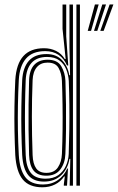

<svg xmlns="http://www.w3.org/2000/svg" viewBox="-20 -820 521 848"><path d="M333 0H317.5V-800H333ZM302.2 0H287.8L290.5 -118.2L286.8 -118.5Q279.5 -73.8 250.1 -45.9Q220.8 -18 174.2 -18Q128 -18 104.9 -46.2Q81.8 -74.5 78 -135Q75.5 -186.2 74.5 -239.9Q73.5 -293.5 74.4 -349.9Q75.2 -406.2 78 -466Q81.2 -521.5 107.5 -551.4Q133.8 -581.2 185.5 -581.2Q228.5 -581.2 254 -554.4Q279.5 -527.5 286 -487.8H289.5L286.8 -611.5V-800H302.2ZM181.2 -30.8Q215.2 -30.8 237.4 -46.4Q259.5 -62 270.9 -86.9Q282.2 -111.8 283.5 -140Q285.5 -195.5 286.2 -250.2Q287 -305 286.4 -358.2Q285.8 -411.5 283.8 -462.2Q282.2 -489.2 272.5 -513.5Q262.8 -537.8 242.4 -553.1Q222 -568.5 188 -568.5Q143 -568.5 119.4 -542.4Q95.8 -516.2 93.5 -466Q91.2 -406.5 90.5 -353.4Q89.8 -300.2 90.5 -247.4Q91.2 -194.5 93.5 -135Q95.5 -83.8 115.6 -57.2Q135.8 -30.8 181.2 -30.8ZM185 -44Q146.2 -44 128.2 -66.9Q110.2 -89.8 108.5 -135.2Q106.8 -192.8 106.1 -248.2Q105.5 -303.8 106.2 -358.1Q107 -412.5 108.5 -465.8Q110.2 -511.2 131.4 -533.8Q152.5 -556.2 190.2 -556.2Q233.8 -556.2 250.6 -527.5Q267.5 -498.8 269 -462.8Q270.8 -410.5 271.5 -357.6Q272.2 -304.8 271.6 -250.5Q271 -196.2 268.8 -140Q267.2 -99 246.4 -71.5Q225.5 -44 185 -44ZM185 -56.5Q219.8 -56.5 235.9 -80.9Q252 -105.2 253.5 -140Q255.8 -194.8 256.4 -249.5Q257 -304.2 256.2 -357.9Q255.5 -411.5 253.5 -462.5Q252.2 -494.8 239.1 -519.1Q226 -543.5 190.2 -543.5Q160 -543.5 142.8 -523.4Q125.5 -503.2 124 -466Q120.8 -383.2 120.8 -303.6Q120.8 -224 124 -135.2Q125.5 -96.2 139.8 -76.4Q154 -56.5 185 -56.5ZM167.2 7.2Q108.8 7.2 80.4 -27.4Q52 -62 47.5 -135Q45 -186.8 44 -240.8Q43 -294.8 43.9 -351Q44.8 -407.2 47.5 -466.2Q51.8 -538 83.4 -572.5Q115 -607 174.5 -607Q203.8 -607 227.9 -595Q252 -583 266.2 -559.2H270L256.2 -692.5V-800H272.5V-659.2L281.5 -530.8H275.8Q263 -561.5 238.4 -577.9Q213.8 -594.2 179.8 -594.2Q123 -594.2 94.6 -561Q66.2 -527.8 63 -466.5Q60.2 -410.5 59.2 -355.9Q58.2 -301.2 59.1 -246.5Q60 -191.8 63 -135.2Q66.8 -70.8 91.5 -38Q116.2 -5.2 170.2 -5.2Q208 -5.2 235.9 -24.9Q263.8 -44.5 276.8 -75.5H280.2L276 0H261.8L262 -6.8L266.2 -40.5H263Q248.2 -18 223.2 -5.4Q198.2 7.2 167.2 7.2ZM423 -683.8 464.2 -800.2H480.8L437.8 -683.8ZM367.5 -683.8 399.2 -800.2H415.8L382.2 -683.8ZM395.2 -683.8 431.8 -800.2H448.2L409.8 -683.8Z"/></svg>

Font: Big Shoulders Inline Display Thin Medium
Style: Regular
Weight: 500
Version: Version 2.002